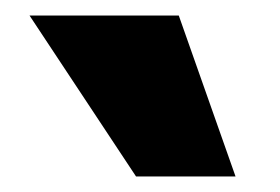

<svg xmlns="http://www.w3.org/2000/svg" viewBox="-20 -731 360 247"><path d="M155 -504 18 -711H210L283 -504Z"/></svg>

Font: Ysabeau SC Black
Style: Regular
Weight: 900
Designer: Christian Thalmann (Catharsis Fonts)
Version: Version 2.001;gftools[0.9.30]; featfreeze: smcp